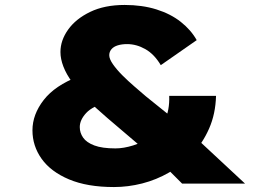

<svg xmlns="http://www.w3.org/2000/svg" viewBox="-20 -741 1037 775"><path d="M715 0 660 -55 568 -133 413 -265Q365 -306 330 -341.5Q295 -377 271.5 -409Q248 -441 236 -472Q224 -503 224 -531Q224 -578 255 -621.5Q286 -665 344 -693Q402 -721 483 -721Q554 -721 611.5 -703Q669 -685 710 -652.5Q751 -620 774 -579L629 -478Q603 -522 567 -542.5Q531 -563 493 -563Q472 -563 455.5 -558Q439 -553 430 -542.5Q421 -532 421 -518Q421 -503 436 -481.5Q451 -460 474 -437Q497 -414 522.5 -392Q548 -370 569 -352L702 -245L782 -174L969 0ZM440 14Q332 14 258.5 -17Q185 -48 148 -100Q111 -152 111 -215Q111 -279 156.5 -337.5Q202 -396 296 -432L415 -329Q354 -313 328 -285Q302 -257 302 -228Q302 -205 315.5 -185.5Q329 -166 360.5 -154Q392 -142 446 -142Q479 -142 517.5 -154Q556 -166 590.5 -190.5Q625 -215 645 -255.5Q665 -296 663 -354H852Q850 -281 824 -222Q798 -163 756.5 -119Q715 -75 663 -45Q611 -15 554 -0.5Q497 14 440 14Z"/></svg>

Font: Lexend Peta ExtraBold
Style: Regular
Weight: 800
Version: Version 1.007